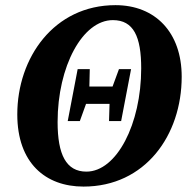

<svg xmlns="http://www.w3.org/2000/svg" viewBox="-20 -695 715 734"><path d="M299.2 18.3C534.9 18.3 674.6 -177.6 674.6 -401.8C674.6 -571.9 573 -675.3 421.4 -675.3C186.4 -675.3 46.1 -474.4 46.1 -257.6C46.1 -72 153.8 18.3 299.2 18.3ZM310.3 -38.9C233.1 -38.9 200.2 -103.6 200.2 -228.4C200.2 -441.7 295.6 -618.1 411.5 -618.1C490.7 -618.1 519.8 -554.9 519.8 -433.8C519.8 -220.8 425.9 -38.9 310.3 -38.9ZM238.9 -232.1H285.2L318.1 -323.3L321.1 -341.8L323.2 -430.8H276.9L238.9 -232.1ZM280.3 -297.8H427.6L440 -364.1H292.9L280.3 -297.8ZM396.8 -232.1H443.1L481.1 -430.8H434.8L402.6 -343.2L399.6 -324.7L396.8 -232.1Z"/></svg>

Font: Source Serif Variable
Style: Italic
Weight: 389
Italic angle: -12°
Designer: Frank Grießhammer
Foundry: Adobe Systems Incorporated
Version: Version 3.001;hotconv 1.0.111;makeotfexe 2.5.65597